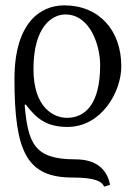

<svg xmlns="http://www.w3.org/2000/svg" viewBox="-20 -462 506 717"><path d="M433 -214C433 -350 349 -442 220 -442C129 -442 34 -375 34 -167C34 107 81 201 251 201C336 201 361 216 369 235L391 228C383 187 356 133 261 133C108 133 85 74 72 -70L76 -72C116 -19 154 12 232 12C359 12 433 -119 433 -214ZM230 -22C182 -22 105 -58 105 -204C105 -362 174 -408 224 -408C317 -408 354 -292 354 -219C354 -74 299 -22 230 -22Z"/></svg>

Font: Libertinus Serif Display
Style: Regular
Weight: 400
Designer: Philipp H. Poll
Foundry: Khaled Hosny
Version: Version 6.1